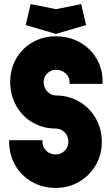

<svg xmlns="http://www.w3.org/2000/svg" viewBox="-20 -902 548 941"><path d="M25 -207V-215H188V-208Q188 -181 207 -163Q226 -145 253 -145Q279 -145 297 -163Q315 -181 315 -207Q315 -235 297 -253.5Q279 -272 253 -272Q191 -272 140 -301.5Q89 -331 59.5 -383.5Q30 -436 30 -501Q30 -564 59.5 -615Q89 -666 140 -695Q191 -724 253 -724Q318 -724 370.5 -695Q423 -666 453 -615Q483 -564 483 -501V-491H321V-500Q321 -525 301.5 -542.5Q282 -560 254 -560Q230 -560 212 -542.5Q194 -525 194 -500Q194 -473 212 -453.5Q230 -434 254 -434Q316 -434 367.5 -404.5Q419 -375 449 -322.5Q479 -270 479 -206Q479 -144 449 -92.5Q419 -41 367.5 -11Q316 19 254 19Q188 19 136 -11Q84 -41 54.5 -92.5Q25 -144 25 -207ZM106 -779 130 -882 254 -857 378 -882 402 -779 254 -736Z"/></svg>

Font: Lineal Heavy
Style: Regular
Weight: 900
Designer: Created by Frank Adebiaye with contributions from Anton Moglia & Ariel Martín Pérez
Created by Frank ADEBIAYE with FontF
Foundry: Velvetyne Type Foundry
Version: Version 2.000